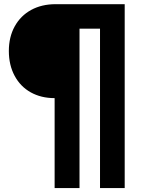

<svg xmlns="http://www.w3.org/2000/svg" viewBox="-20 -831 693 942"><path d="M23.4 -581.1Q23.4 -649.4 52.2 -701.7Q81.1 -753.9 132.8 -782.2Q184.6 -810.5 252.9 -810.5H591.8V91.8H470.7V-690.4H370.1V91.8H248V-349.6Q181.6 -349.6 130.9 -377.9Q80.1 -406.2 51.8 -459Q23.4 -511.7 23.4 -581.1Z"/></svg>

Font: Min Sans Black
Style: Regular
Weight: 900
Designer: Jinseong-Kim, NotoSansCJK, Nunito
Foundry: Jinseong-Kim
Version: Version 1.000